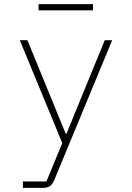

<svg xmlns="http://www.w3.org/2000/svg" viewBox="-20 -711 640 931"><path d="M488 -516H524L242 165Q234 183 222 191.5Q210 200 187 200H91V169H205L282 -17L76 -516H113L299 -62H302ZM167 -691H431V-661H167Z"/></svg>

Font: IBM Plex Mono ExtraLight
Style: Regular
Weight: 200
Monospace: yes
Designer: Mike Abbink, Paul van der Laan, Pieter van Rosmalen
Foundry: Bold Monday
Version: Version 2.3